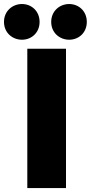

<svg xmlns="http://www.w3.org/2000/svg" viewBox="-67 -949 458 969"><path d="M70.8 -703.1V0H266.1V-703.1ZM-46.9 -838.4C-46.9 -784.2 -4.9 -748.5 43.9 -748.5C92.3 -748.5 132.8 -784.2 132.8 -838.4C132.8 -892.6 92.3 -928.7 43.9 -928.7C-4.9 -928.7 -46.9 -892.6 -46.9 -838.4ZM191.4 -838.4C191.4 -784.2 233.4 -748.5 282.2 -748.5C330.6 -748.5 371.1 -784.2 371.1 -838.4C371.1 -892.6 330.6 -928.7 282.2 -928.7C233.4 -928.7 191.4 -892.6 191.4 -838.4Z"/></svg>

Font: Wand UI Pro Black
Style: Regular
Weight: 900
Designer: Andreas Faust
Version: Version 1.003;FEAKit 1.0